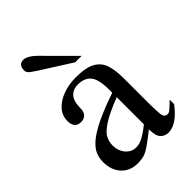

<svg xmlns="http://www.w3.org/2000/svg" viewBox="-207 -767 859 859"><g transform="rotate(-45 222.5 -337.0)"><path d="M444.3 -92.8V-64.5Q389.2 8.3 336.9 8.3Q315.4 8.3 300 -6.8Q284.7 -22 284.7 -64.5Q245.6 -33.7 223.1 -18.1Q200.7 -2.4 183.6 2.9Q166.5 8.3 142.6 8.3Q94.7 8.3 65.4 -22.9Q36.1 -54.2 36.1 -106Q36.1 -130.9 45.4 -153.3Q54.7 -175.8 80.6 -198.2Q106.4 -220.7 155.8 -244.9Q205.1 -269 284.7 -296.4V-314.9Q284.7 -379.9 264.4 -405.5Q244.1 -431.2 201.2 -431.2Q170.9 -431.2 153.3 -411.9Q135.7 -392.6 134.8 -347.7Q135.7 -326.2 124.3 -314Q112.8 -301.8 94.2 -301.8Q53.2 -301.8 53.2 -348.1Q53.2 -383.3 76.4 -408.4Q99.6 -433.6 137 -447Q174.3 -460.4 216.8 -460.4Q281.7 -460.4 313.7 -441.9Q345.7 -423.3 356.2 -389.2Q366.7 -355 366.7 -307.6V-155.8Q366.7 -124 367.9 -104Q369.1 -84 369.6 -77.1Q373 -53.2 390.6 -53.2Q400.9 -53.2 408.7 -59.6Q416.5 -65.9 444.3 -92.8ZM284.7 -96.2V-268.1Q209.5 -238.8 174.1 -215.3Q138.7 -191.9 128.7 -171.1Q118.7 -150.4 118.7 -128.9Q118.7 -94.7 138.4 -71Q158.2 -47.4 186.5 -47.4Q205.6 -45.9 229.7 -58.6Q253.9 -71.3 284.7 -96.2ZM304.2 -509.8H263.7L119.6 -601.1Q107.4 -608.9 91.8 -620.1Q76.2 -631.3 76.2 -644.5Q76.2 -682.1 107.4 -682.1Q120.1 -682.1 136 -672.6Q151.9 -663.1 165.5 -648.9Z"/></g></svg>

Font: Awami Nastaliq
Style: Regular
Weight: 400
Designer: Peter Martin, SIL International
Foundry: SIL International
Version: Version 3.100